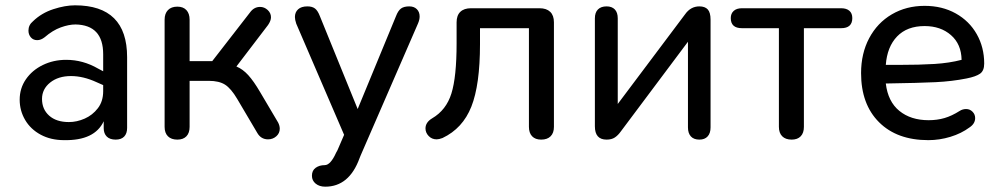

<svg xmlns="http://www.w3.org/2000/svg" viewBox="-20 -518 3764 722"><path d="M54 -143Q54 -186 77.5 -220Q101 -254 141 -273.5Q181 -293 229 -293Q292 -293 349 -260L368 -250V-314Q368 -424 264 -426Q239 -426 208.5 -415Q178 -404 148 -378Q134 -367 120 -367Q105 -367 96 -377.5Q87 -388 87 -403Q87 -424 104 -438Q136 -469 180.5 -483.5Q225 -498 262 -498Q458 -498 458 -303V-37Q458 -16 447 -4.5Q436 7 415 7Q393 7 381.5 -4.5Q370 -16 370 -36V-62Q336 11 221 9Q171 9 133 -11.5Q95 -32 74.5 -67Q54 -102 54 -143ZM239 -59Q269 -59 298.5 -72Q328 -85 348 -111Q368 -137 368 -175V-198L343 -209Q293 -232 247 -232Q199 -232 168.5 -207.5Q138 -183 138 -146Q138 -107 165 -83Q192 -59 239 -59Z M599 -41V-444Q599 -467 611.5 -480Q624 -493 647 -493Q669 -493 681 -480Q693 -467 693 -444V-288H778L920 -471Q935 -492 958 -492Q974 -492 986.5 -480.5Q999 -469 999 -453Q999 -440 988 -424L869 -268Q893 -258 913.5 -235.5Q934 -213 958 -172L1026 -57Q1032 -45 1032 -34Q1032 -17 1019 -5.5Q1006 6 988 6Q961 6 947 -19L872 -146Q849 -185 826.5 -199.5Q804 -214 765 -214H693V-41Q693 -18 681 -5.5Q669 7 647 7Q624 7 611.5 -5.5Q599 -18 599 -41Z M1201 103Q1223 103 1244 56L1249 47L1274 -11L1094 -429Q1089 -444 1089 -454Q1089 -472 1101 -483Q1113 -494 1136 -494Q1154 -494 1164.5 -486Q1175 -478 1183 -457L1325 -108L1469 -457Q1477 -478 1488 -486Q1499 -494 1519 -494Q1537 -494 1547.5 -483.5Q1558 -473 1558 -456Q1558 -444 1552 -430L1336 67L1332 77Q1293 184 1203 184Q1181 184 1167 172.5Q1153 161 1153 143Q1153 123 1167 113Q1181 103 1201 103Z M1969 -41V-412H1785V-352Q1785 -199 1752.5 -117Q1720 -35 1644 1Q1631 6 1622 6Q1604 6 1592 -6.5Q1580 -19 1580 -35Q1580 -58 1605 -73Q1658 -104 1677.5 -166.5Q1697 -229 1697 -355V-434Q1697 -460 1711 -473.5Q1725 -487 1751 -487H2009Q2035 -487 2049 -473.5Q2063 -460 2063 -434V-41Q2063 -18 2050.5 -5.5Q2038 7 2015 7Q1993 7 1981 -5.5Q1969 -18 1969 -41Z M2217 -43V-449Q2217 -471 2228.5 -482.5Q2240 -494 2261 -494Q2281 -494 2292 -482.5Q2303 -471 2303 -449V-127L2556 -464Q2577 -494 2610 -494Q2631 -494 2641.5 -482.5Q2652 -471 2652 -444V-39Q2652 -17 2641 -5Q2630 7 2610 7Q2589 7 2578 -5Q2567 -17 2567 -39V-361L2314 -23Q2304 -9 2292 -1Q2280 7 2261 7Q2217 7 2217 -43Z M2909 -41V-412H2770Q2728 -412 2728 -450Q2728 -467 2739 -477Q2750 -487 2770 -487H3143Q3163 -487 3174 -477.5Q3185 -468 3185 -450Q3185 -412 3143 -412H3003V-41Q3003 -18 2991 -5.5Q2979 7 2957 7Q2934 7 2921.5 -5.5Q2909 -18 2909 -41Z M3218 -243Q3218 -317 3248.5 -374.5Q3279 -432 3333.5 -464Q3388 -496 3457 -496Q3523 -496 3574 -467.5Q3625 -439 3653 -389.5Q3681 -340 3681 -279Q3681 -252 3665.5 -241Q3650 -230 3615 -223Q3560 -212 3498 -209Q3436 -206 3311 -204Q3319 -136 3362 -101Q3405 -66 3472 -66Q3504 -66 3531.5 -74Q3559 -82 3589 -101Q3600 -108 3613 -108Q3627 -108 3637 -98Q3647 -88 3647 -74Q3647 -53 3626 -39Q3595 -16 3554 -3.5Q3513 9 3471 9Q3353 9 3285.5 -58.5Q3218 -126 3218 -243ZM3359 -274Q3439 -274 3494.5 -277.5Q3550 -281 3596 -293Q3595 -352 3556 -386Q3517 -420 3457 -420Q3391 -420 3353.5 -381Q3316 -342 3311 -274Z"/></svg>

Font: SN Pro
Style: Regular
Weight: 400
Designer: Tobias Whetton
Foundry: Supernotes
Version: Version 1.003